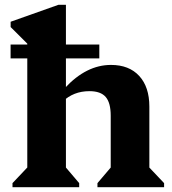

<svg xmlns="http://www.w3.org/2000/svg" viewBox="-20 -785 720 805"><path d="M388.6 0V-17.2L459.4 -100.4L444.2 -71.6V-299.8Q444.2 -354 423.2 -378.4Q402.2 -402.8 355.2 -402.8Q321.2 -402.8 293.1 -391.7Q265 -380.6 241.4 -358.2V-416.2H252.4Q342 -512.8 445.4 -512.8Q521.2 -512.8 563.7 -466.6Q606.2 -420.4 606.2 -338.2V-71.2L590.2 -99.4L668 -17.2V0ZM32.4 0V-17.2L110.4 -99.6L94.4 -71.6V-638.2L137.4 -559.2L24.6 -671.6V-693.8L225.4 -765H256.4V-71.2L241.4 -100.2L312 -17.2V0ZM24.4 -540.2V-598.2H396.4V-540.2Z"/></svg>

Font: Platypi Light
Style: Regular
Weight: 300
Designer: David Sargent
Foundry: Bolt Cutter Type
Version: Version 1.200